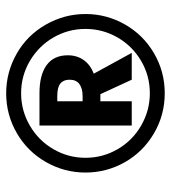

<svg xmlns="http://www.w3.org/2000/svg" viewBox="14 -805 554 622"><g transform="rotate(-90 291.0 -494.0)"><path d="M422.9 -551.3Q422.9 -522 407.7 -500.2Q392.6 -478.5 363.3 -467.3L430.7 -344.2H343.8L296.9 -445.8H273.9V-344.2H195.3V-643.1H300.3Q359.4 -643.1 391.1 -619.9Q422.9 -596.7 422.9 -551.3ZM273.9 -503.4H291Q315.9 -503.4 329.8 -513.9Q343.8 -524.4 343.8 -545.4Q343.8 -565.4 331.5 -575.4Q319.3 -585.4 292 -585.4H273.9ZM43 -494.1Q43 -562.5 77.1 -622.3Q111.3 -682.1 170.9 -716.6Q230.5 -751 299.8 -751Q367.7 -751 427.5 -717.3Q487.3 -683.6 522 -623Q556.6 -562.5 556.6 -494.1Q556.6 -425.8 522.9 -366.5Q489.3 -307.1 429.7 -272.2Q370.1 -237.3 299.8 -237.3Q229 -237.3 169.2 -272.7Q109.4 -308.1 76.2 -367.2Q43 -426.3 43 -494.1ZM90.8 -494.1Q90.8 -438 118.7 -389.9Q146.5 -341.8 195.3 -313.7Q244.1 -285.6 299.8 -285.6Q356.9 -285.6 405 -314Q453.1 -342.3 480.7 -390.4Q508.3 -438.5 508.3 -494.1Q508.3 -549.8 480.7 -597.7Q453.1 -645.5 404.8 -674.1Q356.4 -702.6 299.8 -702.6Q243.7 -702.6 195.1 -674.3Q146.5 -646 118.7 -597.9Q90.8 -549.8 90.8 -494.1Z"/></g></svg>

Font: CAA NEO Sans
Style: Bold Italic
Weight: 700
Italic angle: -12°
Version: Version 1.10